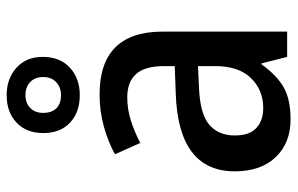

<svg xmlns="http://www.w3.org/2000/svg" viewBox="-174 -686 871 562"><g transform="rotate(-90 261.0 -405.5)"><path d="M265 -549Q449 -549 449 -364V0H375L356 -75H353Q322 -31 286.5 -10.5Q251 10 192 10Q123 10 81.5 -33.5Q40 -77 40 -153Q40 -318 266 -326L348 -329V-360Q348 -417 324.5 -442.5Q301 -468 257 -468Q222 -468 189 -457.5Q156 -447 123 -430L90 -504Q126 -524 171 -536.5Q216 -549 265 -549ZM285 -258Q208 -255 176.5 -228Q145 -201 145 -153Q145 -110 167 -90Q189 -70 225 -70Q278 -70 313 -106Q348 -142 348 -211V-261ZM263 -607Q213 -607 182.5 -635.5Q152 -664 152 -714Q152 -763 182.5 -792Q213 -821 263 -821Q311 -821 343 -792.5Q375 -764 375 -715Q375 -665 343.5 -636Q312 -607 263 -607ZM263 -662Q286 -662 301 -676Q316 -690 316 -714Q316 -738 301.5 -752Q287 -766 263 -766Q240 -766 225.5 -752Q211 -738 211 -714Q211 -690 224 -676Q237 -662 263 -662Z"/></g></svg>

Font: Noto Sans Gurmukhi UI SemiCondensed Medium
Style: Regular
Weight: 500
Width: 4
Designer: Jelle Bosma - Monotype Design Team
Foundry: Monotype Imaging Inc.
Version: Version 2.004; ttfautohint (v1.8.4.7-5d5b)